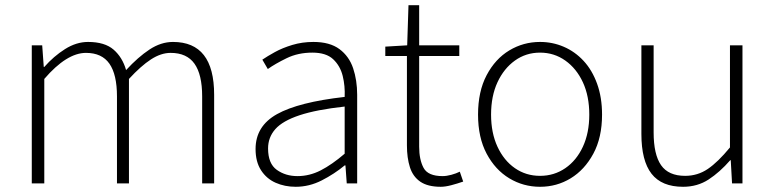

<svg xmlns="http://www.w3.org/2000/svg" viewBox="-20 -704 2971 737"><path d="M102 0V-530H142L148 -447H150Q186 -488 229.5 -515.5Q273 -543 318 -543Q382 -543 416 -513.5Q450 -484 464 -435Q510 -485 554 -514Q598 -543 644 -543Q723 -543 762.5 -492.5Q802 -442 802 -340V0H756V-334Q756 -418 726.5 -459.5Q697 -501 635 -501Q598 -501 559.5 -476Q521 -451 475 -401V0H429V-334Q429 -418 400 -459.5Q371 -501 310 -501Q273 -501 233 -476Q193 -451 150 -401V0Z M1115 13Q1073 13 1038 -2.5Q1003 -18 982 -50.5Q961 -83 961 -132Q961 -220 1043.5 -266Q1126 -312 1303 -332Q1305 -374 1295.5 -412.5Q1286 -451 1259 -476.5Q1232 -502 1179 -502Q1124 -502 1080 -480.5Q1036 -459 1008 -439L987 -475Q1006 -488 1035 -504Q1064 -520 1102 -531.5Q1140 -543 1183 -543Q1246 -543 1283 -515.5Q1320 -488 1335.5 -442Q1351 -396 1351 -340V0H1311L1306 -69H1303Q1263 -36 1215 -11.5Q1167 13 1115 13ZM1122 -28Q1168 -28 1211 -50Q1254 -72 1303 -114V-295Q1194 -283 1129.5 -261.5Q1065 -240 1037 -208.5Q1009 -177 1009 -134Q1009 -76 1042.5 -52Q1076 -28 1122 -28Z M1672 13Q1622 13 1593.5 -6.5Q1565 -26 1553.5 -62Q1542 -98 1542 -146V-489H1459V-525L1543 -530L1548 -684H1589V-530H1743V-489H1589V-141Q1589 -91 1606 -59.5Q1623 -28 1679 -28Q1694 -28 1712.5 -33Q1731 -38 1745 -45L1758 -7Q1735 1 1712 7Q1689 13 1672 13Z M2053 13Q1989 13 1935 -19.5Q1881 -52 1848 -114Q1815 -176 1815 -264Q1815 -353 1848 -415.5Q1881 -478 1935 -510.5Q1989 -543 2053 -543Q2101 -543 2144 -524.5Q2187 -506 2220 -470.5Q2253 -435 2272 -382.5Q2291 -330 2291 -264Q2291 -176 2257.5 -114Q2224 -52 2170.5 -19.5Q2117 13 2053 13ZM2053 -29Q2107 -29 2150 -58.5Q2193 -88 2217.5 -141Q2242 -194 2242 -264Q2242 -335 2217.5 -388Q2193 -441 2150 -471.5Q2107 -502 2053 -502Q1999 -502 1956.5 -471.5Q1914 -441 1889.5 -388Q1865 -335 1865 -264Q1865 -194 1889.5 -141Q1914 -88 1956.5 -58.5Q1999 -29 2053 -29Z M2602 13Q2520 13 2481 -37Q2442 -87 2442 -190V-530H2489V-196Q2489 -111 2517.5 -70Q2546 -29 2610 -29Q2658 -29 2697 -55.5Q2736 -82 2782 -138V-530H2830V0H2790L2785 -89H2783Q2743 -43 2700 -15Q2657 13 2602 13Z"/></svg>

Font: Noto Sans KR Thin ExtraLight
Style: Regular
Weight: 250
Version: Version 2.004-H2;hotconv 1.0.118;makeotfexe 2.5.65603